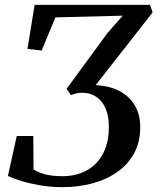

<svg xmlns="http://www.w3.org/2000/svg" viewBox="-20 -763 648 790"><path d="M237.5 7Q188 7 144.5 -0.5Q101 -8 67.2 -18.5Q33.5 -29 12.5 -39L49 -203.5H117L118 -66Q134.5 -54.5 164.5 -46.2Q194.5 -38 237 -38Q279.5 -38 314.8 -51.5Q350 -65 375.2 -90.8Q400.5 -116.5 414.2 -154.2Q428 -192 428 -241Q428 -286 414.2 -317.2Q400.5 -348.5 375.8 -365Q351 -381.5 317 -381.5Q304.5 -381.5 293 -378.5Q281.5 -375.5 272 -371.5L254 -397.5L422.5 -627.5L485 -698.5L208 -691.5L151.5 -555L93 -562L122.5 -743H597L608 -712L373.5 -412.5Q430.5 -410 471.5 -388.5Q512.5 -367 534.8 -329.2Q557 -291.5 557 -240Q557 -178.5 531.8 -132.2Q506.5 -86 462.2 -55Q418 -24 360.2 -8.5Q302.5 7 237.5 7Z"/></svg>

Font: Merriweather 60pt Medium
Style: Italic
Weight: 500
Italic angle: -7.8°
Version: Version 2.101